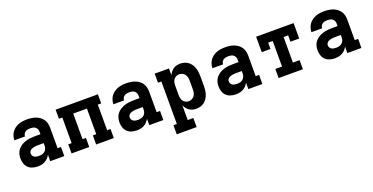

<svg xmlns="http://www.w3.org/2000/svg" viewBox="-26 -1259 4252 2186"><g transform="rotate(-20 2100.0 -166.5)"><path d="M234 8Q234 8 234 8Q234 8 234 8H233Q202 8 171.5 -1Q141 -10 119 -31.5Q97 -53 87 -83.5Q77 -114 77 -145Q77 -174 85 -202Q93 -230 111.5 -252Q130 -274 155 -289Q180 -304 207.5 -312.5Q235 -321 264 -324Q293 -327 321 -327H386V-360Q386 -376 379 -390.5Q372 -405 359 -414.5Q346 -424 330 -427Q314 -430 298 -430Q283 -430 268 -427Q253 -424 240 -415.5Q227 -407 219.5 -393Q212 -379 212 -363H83Q83 -363 83 -363Q83 -363 83 -363Q83 -389 91 -414.5Q99 -440 114 -461Q129 -482 150.5 -497.5Q172 -513 196 -522Q220 -531 246 -534.5Q272 -538 298 -538Q325 -538 351.5 -534.5Q378 -531 403 -522Q428 -513 450 -497.5Q472 -482 487 -460Q502 -438 508.5 -412Q515 -386 515 -360V-110H556V0H386V-78Q375 -57 359 -40Q343 -23 322.5 -12Q302 -1 279.5 3.5Q257 8 234 8ZM286 -100Q305 -100 324 -104.5Q343 -109 357.5 -121.5Q372 -134 379 -152Q386 -170 386 -189V-219H321Q309 -219 297 -218.5Q285 -218 273 -215.5Q261 -213 249.5 -209.5Q238 -206 228 -199Q218 -192 212 -181.5Q206 -171 206 -159Q206 -145 213 -132Q220 -119 232 -112Q244 -105 258 -102.5Q272 -100 286 -100Z M644 0V-110H685V-420H644V-530H1156V-420H1115V-110H1156V0H942V-110H983V-420H817V-110H858V0Z M1434 8Q1434 8 1434 8Q1434 8 1434 8H1433Q1402 8 1371.5 -1Q1341 -10 1319 -31.5Q1297 -53 1287 -83.5Q1277 -114 1277 -145Q1277 -174 1285 -202Q1293 -230 1311.5 -252Q1330 -274 1355 -289Q1380 -304 1407.5 -312.5Q1435 -321 1464 -324Q1493 -327 1521 -327H1586V-360Q1586 -376 1579 -390.5Q1572 -405 1559 -414.5Q1546 -424 1530 -427Q1514 -430 1498 -430Q1483 -430 1468 -427Q1453 -424 1440 -415.5Q1427 -407 1419.5 -393Q1412 -379 1412 -363H1283Q1283 -363 1283 -363Q1283 -363 1283 -363Q1283 -389 1291 -414.5Q1299 -440 1314 -461Q1329 -482 1350.5 -497.5Q1372 -513 1396 -522Q1420 -531 1446 -534.5Q1472 -538 1498 -538Q1525 -538 1551.5 -534.5Q1578 -531 1603 -522Q1628 -513 1650 -497.5Q1672 -482 1687 -460Q1702 -438 1708.5 -412Q1715 -386 1715 -360V-110H1756V0H1586V-78Q1575 -57 1559 -40Q1543 -23 1522.5 -12Q1502 -1 1479.5 3.5Q1457 8 1434 8ZM1486 -100Q1505 -100 1524 -104.5Q1543 -109 1557.5 -121.5Q1572 -134 1579 -152Q1586 -170 1586 -189V-219H1521Q1509 -219 1497 -218.5Q1485 -218 1473 -215.5Q1461 -213 1449.5 -209.5Q1438 -206 1428 -199Q1418 -192 1412 -181.5Q1406 -171 1406 -159Q1406 -145 1413 -132Q1420 -119 1432 -112Q1444 -105 1458 -102.5Q1472 -100 1486 -100Z M1844 205V95H1885V-420H1844V-530H2017V-448Q2026 -468 2040 -485.5Q2054 -503 2072 -515.5Q2090 -528 2111.5 -533Q2133 -538 2155 -538Q2181 -538 2206.5 -530.5Q2232 -523 2252.5 -507Q2273 -491 2287 -469Q2301 -447 2309 -422.5Q2317 -398 2320 -372Q2323 -346 2323 -320V-210Q2323 -184 2320 -158Q2317 -132 2309 -107.5Q2301 -83 2287 -61Q2273 -39 2252.5 -23Q2232 -7 2206.5 0.5Q2181 8 2155 8Q2133 8 2111.5 3Q2090 -2 2072 -14.5Q2054 -27 2040 -44.5Q2026 -62 2017 -82V95H2085V205ZM2101 -102Q2121 -102 2139.5 -110.5Q2158 -119 2170 -135Q2182 -151 2186.5 -170.5Q2191 -190 2191 -210V-320Q2191 -340 2186.5 -359.5Q2182 -379 2170 -395Q2158 -411 2139.5 -419.5Q2121 -428 2101 -428Q2082 -428 2064 -419Q2046 -410 2035 -394Q2024 -378 2020.5 -358.5Q2017 -339 2017 -320V-210Q2017 -191 2020.5 -171.5Q2024 -152 2035 -136Q2046 -120 2064 -111Q2082 -102 2101 -102Z M2634 8Q2634 8 2634 8Q2634 8 2634 8H2633Q2602 8 2571.5 -1Q2541 -10 2519 -31.5Q2497 -53 2487 -83.5Q2477 -114 2477 -145Q2477 -174 2485 -202Q2493 -230 2511.5 -252Q2530 -274 2555 -289Q2580 -304 2607.5 -312.5Q2635 -321 2664 -324Q2693 -327 2721 -327H2786V-360Q2786 -376 2779 -390.5Q2772 -405 2759 -414.5Q2746 -424 2730 -427Q2714 -430 2698 -430Q2683 -430 2668 -427Q2653 -424 2640 -415.5Q2627 -407 2619.5 -393Q2612 -379 2612 -363H2483Q2483 -363 2483 -363Q2483 -363 2483 -363Q2483 -389 2491 -414.5Q2499 -440 2514 -461Q2529 -482 2550.5 -497.5Q2572 -513 2596 -522Q2620 -531 2646 -534.5Q2672 -538 2698 -538Q2725 -538 2751.5 -534.5Q2778 -531 2803 -522Q2828 -513 2850 -497.5Q2872 -482 2887 -460Q2902 -438 2908.5 -412Q2915 -386 2915 -360V-110H2956V0H2786V-78Q2775 -57 2759 -40Q2743 -23 2722.5 -12Q2702 -1 2679.5 3.5Q2657 8 2634 8ZM2686 -100Q2705 -100 2724 -104.5Q2743 -109 2757.5 -121.5Q2772 -134 2779 -152Q2786 -170 2786 -189V-219H2721Q2709 -219 2697 -218.5Q2685 -218 2673 -215.5Q2661 -213 2649.5 -209.5Q2638 -206 2628 -199Q2618 -192 2612 -181.5Q2606 -171 2606 -159Q2606 -145 2613 -132Q2620 -119 2632 -112Q2644 -105 2658 -102.5Q2672 -100 2686 -100Z M3153 0V-110H3234V-420H3179V-343H3073V-530H3527V-343H3421V-420H3366V-110H3447V0Z M3834 8Q3834 8 3834 8Q3834 8 3834 8H3833Q3802 8 3771.5 -1Q3741 -10 3719 -31.5Q3697 -53 3687 -83.5Q3677 -114 3677 -145Q3677 -174 3685 -202Q3693 -230 3711.5 -252Q3730 -274 3755 -289Q3780 -304 3807.5 -312.5Q3835 -321 3864 -324Q3893 -327 3921 -327H3986V-360Q3986 -376 3979 -390.5Q3972 -405 3959 -414.5Q3946 -424 3930 -427Q3914 -430 3898 -430Q3883 -430 3868 -427Q3853 -424 3840 -415.5Q3827 -407 3819.5 -393Q3812 -379 3812 -363H3683Q3683 -363 3683 -363Q3683 -363 3683 -363Q3683 -389 3691 -414.5Q3699 -440 3714 -461Q3729 -482 3750.5 -497.5Q3772 -513 3796 -522Q3820 -531 3846 -534.5Q3872 -538 3898 -538Q3925 -538 3951.5 -534.5Q3978 -531 4003 -522Q4028 -513 4050 -497.5Q4072 -482 4087 -460Q4102 -438 4108.5 -412Q4115 -386 4115 -360V-110H4156V0H3986V-78Q3975 -57 3959 -40Q3943 -23 3922.5 -12Q3902 -1 3879.5 3.5Q3857 8 3834 8ZM3886 -100Q3905 -100 3924 -104.5Q3943 -109 3957.5 -121.5Q3972 -134 3979 -152Q3986 -170 3986 -189V-219H3921Q3909 -219 3897 -218.5Q3885 -218 3873 -215.5Q3861 -213 3849.5 -209.5Q3838 -206 3828 -199Q3818 -192 3812 -181.5Q3806 -171 3806 -159Q3806 -145 3813 -132Q3820 -119 3832 -112Q3844 -105 3858 -102.5Q3872 -100 3886 -100Z"/></g></svg>

Font: Iosevka Curly Slab XBdEx
Style: Regular
Weight: 800
Width: 7
Monospace: yes
Designer: Belleve Invis
Foundry: Belleve Invis
Version: Version 11.0.0; ttfautohint (v1.8.3)